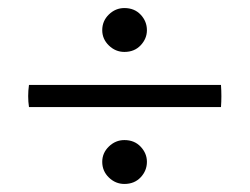

<svg xmlns="http://www.w3.org/2000/svg" viewBox="-20 -477 621 477"><path d="M52 -266H529Q531 -238 529 -211H52Q48 -238 52 -266ZM234 -75Q234 -97 250.5 -113Q267 -129 289 -129Q314 -129 329.5 -112.5Q345 -96 345 -75Q345 -53 329.5 -36.5Q314 -20 289 -20Q267 -20 250.5 -36Q234 -52 234 -75ZM234 -402Q234 -425 250.5 -441Q267 -457 289 -457Q314 -457 329.5 -440.5Q345 -424 345 -402Q345 -381 329.5 -364.5Q314 -348 289 -348Q267 -348 250.5 -364Q234 -380 234 -402Z"/></svg>

Font: Castoro
Style: Regular
Weight: 400
Designer: John Hudson
Foundry: Tiro Typeworks Ltd.
Version: Version 2.04